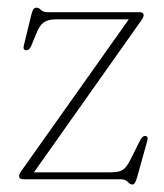

<svg xmlns="http://www.w3.org/2000/svg" viewBox="-20 -478 438 512"><path d="M349 -412.5 70.5 -18.5H276Q298.5 -18.5 308.5 -25.8Q318.5 -33 329 -54.5L354 -104.5Q360 -115.5 366.5 -115.5Q376 -115.5 373 -103.5L346 -6.5Q340.5 14 333.5 14Q326.5 14 320.5 7Q314.5 0 301 0H42.5Q31 0 31 -8.5Q31 -11.5 33 -15.8Q35 -20 42.5 -30L323.5 -426.5H130.5Q108 -426.5 96.5 -418.2Q85 -410 77 -389L63.5 -356Q58 -344 51 -344Q40.5 -344 43.5 -356.5L63.5 -438.5Q66.5 -450 69.5 -453.8Q72.5 -457.5 77 -457.5Q83.5 -457.5 89.2 -451.5Q95 -445.5 107.5 -445.5H351.5Q363 -445.5 363 -437Q363 -434 360.2 -429Q357.5 -424 349 -412.5Z"/></svg>

Font: Fraunces 72pt S050 Thin
Style: Regular
Weight: 100
Version: Version 1.000; ttfautohint (v1.8.3)